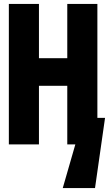

<svg xmlns="http://www.w3.org/2000/svg" viewBox="-20 -734 554 976"><path d="M25 0V-714H178V-438H322V-714H475V-135H514L463 222H299L363 0H322V-298H178V0Z"/></svg>

Font: Noto Sans Mono ExtraCondensed Black
Style: Regular
Weight: 900
Width: 2
Designer: Monotype Design Team
Foundry: Monotype Imaging Inc.
Version: Version 2.014